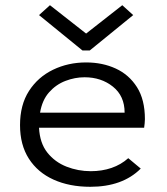

<svg xmlns="http://www.w3.org/2000/svg" viewBox="-20 -708 640 738"><path d="M327 10Q247 10 186 -17.5Q125 -45 91 -98Q57 -151 57 -227Q57 -305 91.5 -358.5Q126 -412 184 -440Q242 -468 311 -468Q374 -468 425 -444.5Q476 -421 506.5 -373Q537 -325 537 -250Q537 -242 536 -233.5Q535 -225 534 -217H130Q133 -158 162 -121.5Q191 -85 235.5 -67.5Q280 -50 329 -50Q372 -50 408.5 -62.5Q445 -75 473 -100L521 -60Q451 10 327 10ZM134 -275H459Q459 -339 414 -375Q369 -411 305 -411Q268 -411 231.5 -397Q195 -383 168.5 -353Q142 -323 134 -275ZM172 -688 311 -579 450 -688 492 -650 325 -514H297L130 -650Z"/></svg>

Font: Inconsolata Expanded
Style: Regular
Weight: 400
Width: 7
Monospace: yes
Designer: Raph Levien, Cyreal, Brenton Simpson
Foundry: Raph Levien, Cyreal, Google
Version: Version 3.000; ttfautohint (v1.8.2.53-6de2)